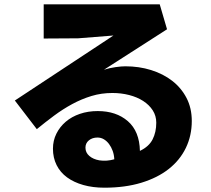

<svg xmlns="http://www.w3.org/2000/svg" viewBox="-20 -772 980 892"><path d="M756 -636 463 -448Q488 -456 516 -460Q544 -464 562 -464Q626 -464 682 -446.5Q738 -429 780 -396.5Q822 -364 846.5 -317Q871 -270 871 -210Q871 -142 843.5 -85Q816 -28 764 13Q712 54 636.5 77Q561 100 465 100Q411 100 367 87.5Q323 75 291.5 52Q260 29 243 -5Q226 -39 226 -81Q226 -119 242 -151Q258 -183 285.5 -206.5Q313 -230 351 -243Q389 -256 434 -256Q520 -256 574 -209Q628 -162 630 -71Q672 -91 689 -124.5Q706 -158 706 -202Q706 -234 689.5 -259.5Q673 -285 645 -303Q617 -321 580 -330.5Q543 -340 502 -340Q451 -340 405 -326Q359 -312 315.5 -288.5Q272 -265 231 -234.5Q190 -204 151 -172L49 -305L507 -607L343 -594L183 -593V-752H722ZM442 -27Q476 -22 511 -32Q510 -53 503.5 -71Q497 -89 486.5 -103Q476 -117 462.5 -125Q449 -133 433 -133Q409 -133 393 -120Q377 -107 377 -86Q377 -63 395 -47.5Q413 -32 442 -27Z"/></svg>

Font: OA Gothic ExtraBold
Style: Regular
Weight: 800
Designer: Choi Chi-young, Lee Jaesang, Lee Juhyun, Han Dohee
Foundry: DDUNGSANG CORP.
Version: Version 1.000;Build 20210203